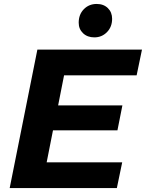

<svg xmlns="http://www.w3.org/2000/svg" viewBox="-20 -951 738 971"><path d="M304 -570 274 -418H599L574 -292H248L216 -130H598L571 0H29L169 -700H698L671 -570ZM378 -836Q378 -878 404 -904.5Q430 -931 469 -931Q504 -931 525.5 -910Q547 -889 547 -856Q547 -815 521 -788.5Q495 -762 457 -762Q422 -762 400 -783Q378 -804 378 -836Z"/></svg>

Font: Idrija
Style: Bold Italic
Weight: 700
Italic angle: -11.3°
Designer: Julieta Ulanovsky
Foundry: Julieta Ulanovsky
Version: Version 7.200